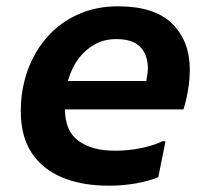

<svg xmlns="http://www.w3.org/2000/svg" viewBox="-20 -579 654 609"><path d="M325 10Q240 10 177.5 -16Q115 -42 80.5 -94Q46 -146 46 -226Q46 -296 68 -356.5Q90 -417 130.5 -462.5Q171 -508 228 -533.5Q285 -559 354 -559Q471 -559 526.5 -503.5Q582 -448 582 -359Q582 -327 576.5 -294Q571 -261 562 -232H136V-322H444Q446 -333 447.5 -343.5Q449 -354 449 -362Q449 -405 425 -430Q401 -455 349 -455Q311 -455 281 -438.5Q251 -422 229.5 -393.5Q208 -365 197 -327.5Q186 -290 186 -250V-233Q186 -164 228.5 -132.5Q271 -101 344 -101Q390 -101 431 -110Q472 -119 495 -131H505L482 -17Q453 -5 412 2.5Q371 10 325 10Z"/></svg>

Font: Kufam SemiBold
Style: Italic
Weight: 600
Italic angle: -11°
Designer: Artur Schmal
Foundry: Original Type
Version: Version 1.301; ttfautohint (v1.8.3)